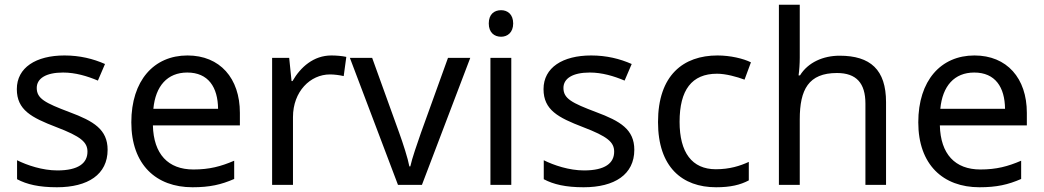

<svg xmlns="http://www.w3.org/2000/svg" viewBox="-20 -780 4403 810"><path d="M434 -148C434 -234 375 -269 273 -307C170 -346 135 -364 135 -409C135 -449 174 -474 246 -474C298 -474 348 -459 393 -440L423 -510C373 -532 317 -546 252 -546C132 -546 51 -495 51 -404C51 -316 113 -284 217 -244C322 -204 349 -180 349 -140C349 -92 311 -61 222 -61C159 -61 94 -83 52 -104V-24C93 -2 145 10 220 10C351 10 434 -44 434 -148Z M771 -546C629 -546 534 -440 534 -264C534 -85 639 10 792 10C865 10 913 -1 968 -25V-102C912 -78 864 -65 796 -65C689 -65 628 -130 625 -251H992V-304C992 -450 908 -546 771 -546ZM770 -474C859 -474 899 -412 900 -321H627C636 -417 686 -474 770 -474Z M1378 -546C1303 -546 1248 -497 1214 -438H1210L1200 -536H1128V0H1216V-286C1216 -394 1289 -466 1372 -466C1390 -466 1413 -463 1430 -459L1441 -540C1423 -544 1398 -546 1378 -546Z M1659 0H1760L1964 -536H1870L1756 -220C1741 -177 1718 -111 1711 -78H1707C1701 -111 1680 -176 1664 -220L1550 -536H1456Z M2094 -737C2065 -737 2042 -720 2042 -681C2042 -643 2065 -625 2094 -625C2121 -625 2145 -643 2145 -681C2145 -720 2121 -737 2094 -737ZM2137 -536H2049V0H2137Z M2656 -148C2656 -234 2597 -269 2495 -307C2392 -346 2357 -364 2357 -409C2357 -449 2396 -474 2468 -474C2520 -474 2570 -459 2615 -440L2645 -510C2595 -532 2539 -546 2474 -546C2354 -546 2273 -495 2273 -404C2273 -316 2335 -284 2439 -244C2544 -204 2571 -180 2571 -140C2571 -92 2533 -61 2444 -61C2381 -61 2316 -83 2274 -104V-24C2315 -2 2367 10 2442 10C2573 10 2656 -44 2656 -148Z M3001 10C3062 10 3103 0 3139 -19V-97C3102 -80 3058 -66 3000 -66C2899 -66 2847 -137 2847 -266C2847 -400 2898 -469 3005 -469C3042 -469 3089 -456 3121 -444L3148 -517C3116 -533 3061 -546 3007 -546C2863 -546 2756 -463 2756 -265C2756 -75 2858 10 3001 10Z M3354 -537V-760H3266V0H3354V-277C3354 -402 3391 -472 3511 -472C3593 -472 3631 -429 3631 -343V0H3718V-349C3718 -486 3652 -545 3522 -545C3453 -545 3389 -517 3355 -462H3349C3352 -483 3354 -511 3354 -537Z M4091 -546C3949 -546 3854 -440 3854 -264C3854 -85 3959 10 4112 10C4185 10 4233 -1 4288 -25V-102C4232 -78 4184 -65 4116 -65C4009 -65 3948 -130 3945 -251H4312V-304C4312 -450 4228 -546 4091 -546ZM4090 -474C4179 -474 4219 -412 4220 -321H3947C3956 -417 4006 -474 4090 -474Z"/></svg>

Font: Noto Sans Mro
Style: Regular
Weight: 400
Designer: Monotype Design Team
Foundry: Monotype Imaging Inc.
Version: Version 2.001